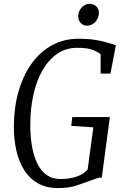

<svg xmlns="http://www.w3.org/2000/svg" viewBox="-20 -948 627 976"><path d="M275 8Q215.5 8 173 -16Q130.5 -40 103.5 -82.5Q76.5 -125 63.5 -181.5Q50.5 -238 50.5 -302.5Q50.5 -398 73.2 -479.5Q96 -561 138.8 -622Q181.5 -683 242.5 -717Q303.5 -751 380 -751Q424.5 -751 457 -746.2Q489.5 -741.5 512.5 -735.2Q535.5 -729 551 -724Q555.5 -722.5 560.2 -721Q565 -719.5 569 -718L541.5 -574H491.5V-672.5Q474.5 -686 448.5 -695.5Q422.5 -705 372.5 -705Q315.5 -705 271.2 -674.8Q227 -644.5 196.2 -591Q165.5 -537.5 149.8 -466.5Q134 -395.5 134 -313Q134 -251.5 143.2 -201Q152.5 -150.5 171 -114Q189.5 -77.5 218.2 -57.8Q247 -38 287 -38Q332.5 -38 368.8 -50Q405 -62 425.5 -86.5L454.5 -300.5L342 -308.5L347.5 -353H538.5L497.5 -46Q484.5 -45.5 470.5 -41Q456.5 -36.5 438.5 -29.5Q409.5 -18.5 369.8 -5.2Q330 8 275 8ZM422 -817.5Q409.5 -817.5 399.2 -824Q389 -830.5 383.2 -841.5Q377.5 -852.5 377.5 -866.5Q378.5 -893 396.2 -910.8Q414 -928.5 434 -928.5Q456 -928.5 469.8 -915.2Q483.5 -902 482.5 -881.5Q482 -855 464 -836.2Q446 -817.5 422 -817.5Z"/></svg>

Font: Merriweather 24pt SemiCondensed Light
Style: Italic
Weight: 300
Width: 4
Italic angle: -7.8°
Designer: Eben Sorkin
Foundry: Eben Sorkin
Version: Version 2.101